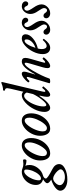

<svg xmlns="http://www.w3.org/2000/svg" viewBox="852 -1678 1038 2903"><g transform="rotate(-90 1371.5 -226.0)"><path d="M105 272.9Q33.7 272.9 -13.2 242.2Q-60.1 211.4 -60.1 165Q-60.1 128.4 -14.6 91.3Q30.8 54.2 107.9 28.8Q53.2 -3.9 53.2 -32.2Q53.2 -57.6 111.8 -94.2Q26.9 -118.2 26.9 -203.1Q26.9 -258.3 54.7 -307.6Q82.5 -356.9 128.9 -386.5Q175.3 -416 227.1 -416Q252.9 -416 283.2 -403.8Q310.1 -392.1 346.2 -392.1Q358.4 -392.1 399.9 -397Q405.3 -397 409.7 -391.6Q414.1 -386.2 414.1 -378.9Q414.1 -345.2 392.1 -345.2Q362.8 -345.2 314.9 -361.8Q329.1 -338.9 329.1 -298.8Q329.1 -231.9 283 -172.6Q236.8 -113.3 171.9 -96.2Q150.4 -90.3 137.2 -78.1Q124 -65.9 124 -51.8Q124 -26.4 267.1 46.9Q342.8 85.4 342.8 150.9Q342.8 201.7 273.7 237.3Q204.6 272.9 105 272.9ZM125 -126Q154.3 -126 186 -161.1Q217.8 -196.3 238.8 -249.3Q259.8 -302.2 259.8 -351.1Q259.8 -379.9 232.9 -379.9Q204.6 -379.9 172.6 -344.2Q140.6 -308.6 118.9 -255.6Q97.2 -202.6 97.2 -155.8Q97.2 -126 125 -126ZM145 235.8Q193.4 235.8 228.3 216.6Q263.2 197.3 263.2 170.9Q263.2 152.3 238.8 125.2Q214.4 98.1 181.2 78.1Q147.9 58.1 126 58.1Q92.3 58.1 58.1 92Q23.9 126 23.9 159.2Q23.9 190.4 59.8 213.1Q95.7 235.8 145 235.8Z M502.9 13.2Q452.1 13.2 424.6 -29.1Q397 -71.3 397 -141.1Q397 -206.5 430.7 -271Q464.4 -335.4 517.6 -375.7Q570.8 -416 624 -416Q678.7 -416 707.5 -377.2Q736.3 -338.4 736.3 -273.9Q736.3 -202.1 704.3 -135.7Q672.4 -69.3 618.2 -28.1Q564 13.2 502.9 13.2ZM515.1 -36.1Q543.9 -36.1 581.1 -80.8Q618.2 -125.5 644.5 -188.7Q670.9 -252 670.9 -300.8Q670.9 -372.1 626 -372.1Q595.2 -372.1 556.4 -325.2Q517.6 -278.3 490.5 -213.6Q463.4 -148.9 463.4 -100.1Q463.4 -36.1 515.1 -36.1Z M876.5 13.2Q825.7 13.2 798.1 -29.1Q770.5 -71.3 770.5 -141.1Q770.5 -206.5 804.2 -271Q837.9 -335.4 891.1 -375.7Q944.3 -416 997.6 -416Q1052.2 -416 1081.1 -377.2Q1109.9 -338.4 1109.9 -273.9Q1109.9 -202.1 1077.9 -135.7Q1045.9 -69.3 991.7 -28.1Q937.5 13.2 876.5 13.2ZM888.7 -36.1Q917.5 -36.1 954.6 -80.8Q991.7 -125.5 1018.1 -188.7Q1044.4 -252 1044.4 -300.8Q1044.4 -372.1 999.5 -372.1Q968.8 -372.1 929.9 -325.2Q891.1 -278.3 864 -213.6Q836.9 -148.9 836.9 -100.1Q836.9 -36.1 888.7 -36.1Z M1192.4 13.2Q1165 13.2 1148.2 -10.7Q1131.3 -34.7 1131.3 -73.2Q1131.3 -145.5 1171.6 -226.6Q1211.9 -307.6 1272 -361.8Q1332 -416 1385.3 -416Q1413.6 -416 1436.5 -393.1L1482.4 -587.9Q1490.2 -621.6 1490.2 -634.8Q1490.2 -669.9 1459.5 -669.9Q1455.1 -669.9 1453.6 -677.2Q1452.1 -684.6 1454.3 -691.9Q1456.5 -699.2 1460.4 -699.2Q1508.8 -699.2 1558.6 -721.2Q1567.9 -725.1 1575.7 -725.1Q1583.5 -725.1 1583.5 -717.8Q1583.5 -713.9 1581.5 -704.1L1440.4 -107.9Q1434.6 -79.6 1434.6 -74.2Q1434.6 -60.1 1443.4 -60.1Q1459 -60.1 1492.7 -105Q1496.6 -108.4 1502.7 -105.5Q1508.8 -102.5 1513.4 -96.2Q1518.1 -89.8 1515.6 -86.9Q1470.7 -33.7 1441.7 -10.3Q1412.6 13.2 1390.6 13.2Q1359.4 13.2 1359.4 -34.2Q1359.4 -68.8 1378.4 -145L1372.6 -148.9Q1320.8 -70.8 1274.2 -28.8Q1227.5 13.2 1192.4 13.2ZM1236.3 -44.9Q1261.7 -44.9 1314.2 -109.1Q1366.7 -173.3 1401.4 -246.1L1424.3 -341.8Q1405.8 -380.9 1374.5 -380.9Q1342.8 -380.9 1304.7 -333.5Q1266.6 -286.1 1240.5 -216.8Q1214.4 -147.5 1214.4 -88.9Q1214.4 -44.9 1236.3 -44.9Z M1596.2 13.2Q1579.1 13.2 1571 9.3Q1563 5.4 1565.4 -2L1657.2 -311Q1666 -340.8 1652.3 -340.8Q1646 -340.8 1632.1 -330.8Q1618.2 -320.8 1601.6 -301.8Q1596.2 -296.4 1585.4 -305.9Q1574.7 -315.4 1579.1 -321.8Q1603 -354.5 1642.3 -385.3Q1681.6 -416 1708.5 -416Q1740.2 -416 1740.2 -379.9Q1740.2 -359.9 1725.1 -310.1L1697.3 -215.8L1700.2 -213.9Q1805.2 -416 1892.1 -416Q1948.2 -416 1948.2 -362.8Q1948.2 -335 1932.1 -278.8L1887.2 -122.1Q1877 -88.9 1875.5 -75.9Q1874 -63 1881.3 -62Q1898.4 -62 1932.1 -100.1Q1936 -104.5 1947.3 -95.7Q1958.5 -86.9 1955.1 -82Q1931.6 -48.3 1892.1 -17.6Q1852.5 13.2 1826.2 13.2Q1793.5 13.2 1793.5 -26.9Q1793.5 -57.1 1806.2 -100.1L1860.4 -284.2Q1875.5 -336.9 1875.5 -353Q1875.5 -372.1 1863.3 -372.1Q1826.2 -372.1 1754.4 -248Q1672.4 -107.9 1636.2 0Q1631.8 13.2 1596.2 13.2Z M2099.1 13.2Q2055.2 13.2 2030.3 -17.1Q2005.4 -47.4 2005.4 -100.1Q2005.4 -169.4 2042 -243.9Q2078.6 -318.4 2134.5 -367.2Q2190.4 -416 2242.2 -416Q2272.5 -416 2288.8 -400.6Q2305.2 -385.3 2305.2 -356.9Q2305.2 -301.3 2242.4 -247.6Q2179.7 -193.8 2090.3 -173.8Q2081.5 -144.5 2081.5 -112.8Q2081.5 -78.6 2094 -59.3Q2106.4 -40 2129.4 -40Q2165 -40 2216.3 -97.2Q2218.8 -100.1 2224.4 -97.2Q2230 -94.2 2233.9 -89.1Q2237.8 -84 2235.4 -81.1Q2198.2 -30.8 2166.3 -8.8Q2134.3 13.2 2099.1 13.2ZM2100.1 -210Q2154.8 -226.6 2191.2 -264.4Q2227.5 -302.2 2227.5 -342.8Q2227.5 -374 2206.5 -374Q2181.6 -374 2152.1 -328.4Q2122.6 -282.7 2100.1 -210Z M2373 13.2Q2342.3 13.2 2321 -4.2Q2299.8 -21.5 2299.8 -46.9Q2299.8 -64.5 2310.5 -76.2Q2321.3 -87.9 2337.9 -87.9Q2363.8 -87.9 2380.9 -62Q2397.5 -34.2 2420.9 -34.2Q2435.1 -34.2 2444.6 -47.4Q2454.1 -60.5 2454.1 -80.1Q2454.1 -105 2408.7 -169.9Q2364.7 -230.5 2364.7 -285.2Q2364.7 -338.9 2399.4 -377.4Q2434.1 -416 2481.9 -416Q2512.7 -416 2534.2 -399.2Q2555.7 -382.3 2555.7 -357.9Q2555.7 -342.3 2545.4 -330.6Q2535.2 -318.8 2521 -318.8Q2495.1 -318.8 2482.9 -348.1Q2471.2 -377.9 2446.8 -377.9Q2433.6 -377.9 2423.8 -364.7Q2414.1 -351.6 2414.1 -334Q2414.1 -306.6 2461.9 -237.8Q2509.8 -169.4 2509.8 -118.2Q2509.8 -65.9 2468.8 -26.4Q2427.7 13.2 2373 13.2Z M2620.6 13.2Q2589.8 13.2 2568.6 -4.2Q2547.4 -21.5 2547.4 -46.9Q2547.4 -64.5 2558.1 -76.2Q2568.8 -87.9 2585.4 -87.9Q2611.3 -87.9 2628.4 -62Q2645 -34.2 2668.5 -34.2Q2682.6 -34.2 2692.1 -47.4Q2701.7 -60.5 2701.7 -80.1Q2701.7 -105 2656.2 -169.9Q2612.3 -230.5 2612.3 -285.2Q2612.3 -338.9 2647 -377.4Q2681.6 -416 2729.5 -416Q2760.3 -416 2781.7 -399.2Q2803.2 -382.3 2803.2 -357.9Q2803.2 -342.3 2793 -330.6Q2782.7 -318.8 2768.6 -318.8Q2742.7 -318.8 2730.5 -348.1Q2718.8 -377.9 2694.3 -377.9Q2681.2 -377.9 2671.4 -364.7Q2661.6 -351.6 2661.6 -334Q2661.6 -306.6 2709.5 -237.8Q2757.3 -169.4 2757.3 -118.2Q2757.3 -65.9 2716.3 -26.4Q2675.3 13.2 2620.6 13.2Z"/></g></svg>

Font: Junicode SmCond Medium
Style: Italic
Weight: 500
Width: 4
Italic angle: -11°
Designer: Peter S. Baker
Version: Version 2.206